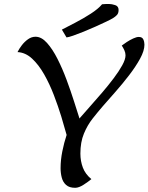

<svg xmlns="http://www.w3.org/2000/svg" viewBox="-20 -920 732 947"><path d="M350.6 6.3Q321.8 6.3 306.2 -7.6Q290.5 -21.5 284.7 -43.7Q278.8 -65.9 278.8 -90.3Q278.8 -130.9 287.4 -173.6Q295.9 -216.3 308.6 -254.4Q298.3 -292.5 282.5 -344.5Q266.6 -396.5 245.6 -451.2Q224.6 -505.9 197.8 -553.2Q170.9 -600.6 138.2 -630.9Q105.5 -661.1 66.4 -663.1Q74.2 -679.2 87.6 -696.8Q101.1 -714.4 118.4 -726.6Q135.7 -738.8 155.3 -738.8Q184.6 -738.8 211.9 -708.3Q239.3 -677.7 263.7 -629.4Q288.1 -581.1 308.6 -525.9Q329.1 -470.7 345.2 -419.9Q361.3 -369.1 372.1 -335.4Q374.5 -338.4 375.5 -339.8Q397 -364.7 425.8 -397Q454.6 -429.2 484.9 -464.6Q515.1 -500 541 -534.4Q566.9 -568.8 583 -598.1Q599.1 -627.4 599.1 -647Q599.1 -659.7 593.3 -672.4Q587.4 -685.1 580.6 -695.3Q589.8 -702.6 605.2 -712.6Q620.6 -722.7 637 -730.2Q653.3 -737.8 664.6 -737.8Q681.2 -737.8 686.8 -725.8Q692.4 -713.9 692.4 -699.7Q692.4 -669.9 670.9 -630.6Q649.4 -591.3 616.9 -549.1Q584.5 -506.8 549.6 -467.3Q514.6 -427.7 487.8 -397Q462.9 -368.2 437 -335.4Q411.1 -302.7 393.8 -260.7Q376.5 -218.8 376.5 -162.6Q376.5 -125.5 388.7 -93.3Q400.9 -61 430.7 -36.6Q417 -24.9 393.1 -9.3Q369.1 6.3 350.6 6.3ZM308.1 -735.4 285.2 -773.9Q312.5 -788.1 352.1 -808.6Q391.6 -829.1 428.2 -852.8Q464.8 -876.5 483.4 -898.9Q491.7 -899.9 500.2 -900.1Q508.8 -900.4 517.1 -900.4Q531.2 -900.4 548.1 -894.8Q564.9 -889.2 564.9 -871.1Q564.9 -855 557.1 -846.4Q549.3 -837.9 536.6 -830.1Q526.9 -824.2 503.9 -813.2Q481 -802.2 451.7 -789.1Q422.4 -775.9 392.8 -763.9Q363.3 -752 340.6 -744.1Q317.9 -736.3 308.1 -735.4Z"/></svg>

Font: Lumanosimo
Style: Regular
Weight: 400
Designer: The DocRepair Project, Eduardo Rodriguez Tunni
Foundry: Google
Version: Version 1.010